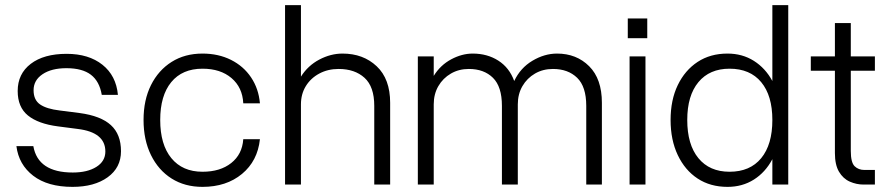

<svg xmlns="http://www.w3.org/2000/svg" viewBox="-20 -720 3467 749"><path d="M283 -217 206 -227Q129 -237 89 -269.5Q49 -302 49 -365Q49 -432 100 -471Q151 -510 240 -510Q326 -510 379.5 -467.5Q433 -425 440 -350H377Q368 -403 334.5 -428.5Q301 -454 239 -454Q181 -454 146 -430.5Q111 -407 111 -368Q111 -330 136.5 -312.5Q162 -295 213 -289L291 -279Q373 -268 412.5 -232Q452 -196 452 -130Q452 -66 400 -28.5Q348 9 263 9Q166 9 109.5 -34.5Q53 -78 44 -150H110Q128 -47 264 -47Q321 -47 356 -69Q391 -91 391 -129Q391 -204 283 -217Z M540 -252Q540 -330 569 -388Q598 -446 649.5 -478.5Q701 -511 770 -511Q832 -511 881 -486.5Q930 -462 959.5 -418Q989 -374 994 -317H929Q926 -379 883 -415.5Q840 -452 770 -452Q691 -452 648 -399.5Q605 -347 605 -252Q605 -156 648.5 -103Q692 -50 770 -50Q839 -50 882 -84Q925 -118 929 -177H994Q985 -92 924 -41.5Q863 9 770 9Q701 9 649.5 -23.5Q598 -56 569 -115Q540 -174 540 -252Z M1440 -307Q1440 -382 1402 -416.5Q1364 -451 1301 -451Q1259 -451 1225.5 -433Q1192 -415 1173 -384Q1154 -353 1154 -313V0H1092V-700H1154V-421Q1181 -464 1225.5 -487.5Q1270 -511 1316 -511Q1397 -511 1449.5 -461.5Q1502 -412 1502 -319V0H1440Z M1938 -307Q1938 -382 1903 -416.5Q1868 -451 1809 -451Q1770 -451 1739 -433Q1708 -415 1690 -384Q1672 -353 1672 -313V0H1610V-500H1672V-424Q1698 -466 1740 -488.5Q1782 -511 1824 -511Q1881 -511 1924 -483.5Q1967 -456 1986 -404Q2010 -455 2057 -483Q2104 -511 2153 -511Q2229 -511 2278.5 -461.5Q2328 -412 2328 -319V0H2267V-307Q2267 -382 2231.5 -416.5Q2196 -451 2137 -451Q2098 -451 2067 -433Q2036 -415 2018 -384Q2000 -353 2000 -313V0H1938Z M2429 -648H2505V-571H2429ZM2436 -500H2498V0H2436Z M3055 -700V0H2993V-99Q2966 -48 2921 -19.5Q2876 9 2818 9Q2751 9 2701.5 -23.5Q2652 -56 2624 -115Q2596 -174 2596 -252Q2596 -330 2624 -388Q2652 -446 2701.5 -478.5Q2751 -511 2818 -511Q2876 -511 2921 -482.5Q2966 -454 2993 -404V-700ZM2661 -252Q2661 -156 2704.5 -103Q2748 -50 2826 -50Q2906 -50 2949.5 -103Q2993 -156 2993 -252Q2993 -347 2949.5 -399.5Q2906 -452 2826 -452Q2748 -452 2704.5 -399.5Q2661 -347 2661 -252Z M3393 -57V0H3349Q3321 0 3295 -11.5Q3269 -23 3253 -50Q3237 -77 3237 -123V-444H3143V-500H3237V-630H3299V-500H3393V-444H3299V-131Q3299 -86 3314 -71.5Q3329 -57 3352 -57Z"/></svg>

Font: Overused Grotesk Book
Style: Regular
Weight: 350
Version: Version 0.003